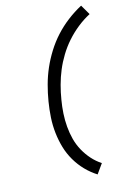

<svg xmlns="http://www.w3.org/2000/svg" viewBox="-145 -915 805 1150"><g transform="rotate(-15 257.0 -340.0)"><path d="M312 161Q274 137 242.5 104.5Q211 72 187.5 32Q164 -8 151 -52Q138 -96 132.5 -144Q127 -192 130 -241Q133 -290 141 -338Q149 -387 162.5 -437Q176 -487 196.5 -534Q217 -581 245.5 -626.5Q274 -672 309.5 -711Q345 -750 388 -783Q431 -816 478 -841L514 -779Q472 -757 434.5 -727Q397 -697 365.5 -661.5Q334 -626 309 -585Q284 -544 266.5 -502Q249 -460 237 -415.5Q225 -371 218 -327Q211 -286 208.5 -244.5Q206 -203 209.5 -162Q213 -121 223 -83Q233 -45 252 -10.5Q271 24 296.5 52.5Q322 81 354 102Z"/></g></svg>

Font: Iosevka Slab
Style: Italic
Weight: 400
Italic angle: -9°
Monospace: yes
Designer: Belleve Invis
Foundry: Belleve Invis
Version: Version 11.1.0; ttfautohint (v1.8.3)